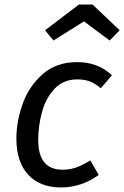

<svg xmlns="http://www.w3.org/2000/svg" viewBox="-20 -812 546 844"><path d="M472 -481 423 -424Q399 -445 375 -454Q351 -463 320 -463Q258 -463 219.5 -421.5Q181 -380 164.5 -319Q148 -258 148 -196Q148 -66 255 -66Q288 -66 315.5 -76Q343 -86 377 -107L414 -43Q337 12 249 12Q155 12 103.5 -44.5Q52 -101 52 -203Q52 -279 80 -356.5Q108 -434 168 -486.5Q228 -539 319 -539Q411 -539 472 -481ZM178 -679 327 -792H387L506 -679L462 -634L349 -718L215 -634Z"/></svg>

Font: FiraGO
Style: Italic
Weight: 400
Italic angle: -8°
Designer: bBox Type GmbH
Foundry: bBox Type GmbH
Version: Version 1.001